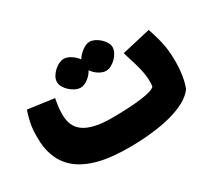

<svg xmlns="http://www.w3.org/2000/svg" viewBox="-114 -783 1121 1008"><g transform="rotate(-30 447.0 -278.5)"><path d="M351.1 -385.3Q335.9 -385.3 319.3 -393.3Q302.7 -401.4 288.8 -413.8Q274.9 -426.3 265.9 -441.7Q256.8 -457 256.8 -471.7Q256.8 -489.3 266.1 -505.4Q275.4 -521.5 289.1 -533.9Q302.7 -546.4 318.6 -554Q334.5 -561.5 348.1 -561.5Q357.9 -561.5 368.9 -557.6Q379.9 -553.7 390.4 -547.1Q400.9 -540.5 410.4 -531.5Q419.9 -522.5 427.2 -512.7Q433.6 -523.9 443.6 -534.4Q453.6 -544.9 464.8 -553.2Q476.1 -561.5 487.8 -566.4Q499.5 -571.3 510.3 -571.3Q523.9 -571.3 539.8 -564Q555.7 -556.6 569.3 -544.4Q583 -532.2 592.3 -517.1Q601.6 -502 601.6 -486.3Q601.6 -471.7 593.5 -455.6Q585.4 -439.5 572.3 -426Q559.1 -412.6 543 -403.8Q526.9 -395 510.7 -395Q500 -395 488.8 -398.9Q477.5 -402.8 467 -409.7Q456.5 -416.5 447.5 -425.3Q438.5 -434.1 431.6 -443.8Q425.8 -432.6 416.7 -422.1Q407.7 -411.6 397 -403.6Q386.2 -395.5 374.5 -390.4Q362.8 -385.3 351.1 -385.3ZM825.2 -102.1Q804.2 -72.8 765.1 -51Q726.1 -29.3 672.4 -14.9Q618.7 -0.5 552.7 6.8Q486.8 14.2 412.6 14.2Q363.8 14.2 315.9 9.5Q268.1 4.9 224.6 -7.1Q181.2 -19 144 -39.6Q106.9 -60.1 79.8 -91.6Q52.7 -123 37.4 -167.2Q22 -211.4 22 -270.5Q22 -290 22.7 -306.6Q23.4 -323.2 26.1 -340.8Q28.8 -358.4 33.9 -379.2Q39.1 -399.9 47.9 -427.2L206.5 -405.3Q203.1 -387.2 201.2 -374.5Q199.2 -361.8 198 -351.6Q196.8 -341.3 196.5 -331.5Q196.3 -321.8 196.3 -310.1Q196.3 -273.9 208.5 -246.8Q220.7 -219.7 247.1 -201.7Q273.4 -183.6 314.5 -174.6Q355.5 -165.5 412.6 -165.5Q465.3 -165.5 510.7 -168Q556.2 -170.4 590.8 -174.8Q625.5 -179.2 648.2 -186Q670.9 -192.9 678.7 -201.7Q679.7 -207.5 680.4 -213.4Q681.2 -219.2 681.2 -223.1Q681.2 -246.1 679.2 -265.1Q677.2 -284.2 672.1 -306.4Q667 -328.6 658.4 -357.4Q649.9 -386.2 636.2 -429.2L811 -469.7Q823.2 -433.1 830.8 -404.8Q838.4 -376.5 842.8 -351.8Q847.2 -327.1 848.6 -303.2Q850.1 -279.3 850.1 -251.5Q850.1 -211.9 844 -173.1Q837.9 -134.3 825.2 -102.1Z"/></g></svg>

Font: DimaFred
Style: Bold
Weight: 800
Designer: R.Balvardi
Foundry: R.Balvardi (r.balvardi@gmail.com)
Version: Version 1.00;August 2, 2018;FontCreator 11.5.0.2427 64-bit